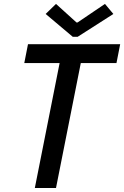

<svg xmlns="http://www.w3.org/2000/svg" viewBox="-20 -941 622 961"><path d="M154.3 0 281.7 -642.1H387.7L260.3 0ZM101.6 -625.5 120.1 -719.7H581.5L563 -625.5ZM344.2 -756.8 208.5 -871.1 260.3 -921.4 362.8 -828.6H368.2L505.4 -921.4L547.4 -871.1L368.7 -756.8Z"/></svg>

Font: Reddit Sans Medium
Style: Italic
Weight: 500
Italic angle: -11.25°
Designer: Stephen Hutchings
Version: Version 1.013